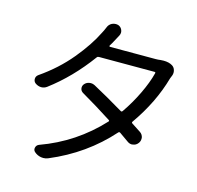

<svg xmlns="http://www.w3.org/2000/svg" viewBox="-118 -928 1112 1083"><g transform="rotate(15 438.5 -386.0)"><path d="M722.7 -672.9Q732.4 -673.8 741.2 -673.8Q772.5 -673.8 793 -661.1Q806.6 -652.3 810.5 -636.7Q812.5 -629.9 812.5 -623Q812.5 -614.3 809.6 -606.4Q806.6 -599.6 801.8 -586.9Q759.8 -437.5 660.2 -295.9Q656.2 -290 662.1 -286.1Q690.4 -268.6 715.8 -251Q731.4 -240.2 734.4 -221.7Q734.4 -218.8 734.4 -214.8Q734.4 -201.2 725.6 -189.5Q713.9 -173.8 695.3 -171.9Q692.4 -170.9 689.5 -170.9Q674.8 -170.9 662.1 -180.7Q637.7 -198.2 609.4 -217.8Q603.5 -221.7 598.6 -216.8Q458 -58.6 254.9 26.4Q241.2 32.2 226.6 32.2Q219.7 32.2 213.9 31.2Q191.4 27.3 174.8 12.7Q163.1 2.9 166.5 -12.2Q169.9 -27.3 184.6 -33.2Q384.8 -105.5 529.3 -261.7Q534.2 -266.6 528.3 -270.5Q437.5 -329.1 349.6 -379.9Q335.9 -387.7 333.5 -402.3Q331.1 -417 340.8 -428.7Q351.6 -441.4 368.2 -444.3Q373 -445.3 377.9 -445.3Q389.6 -445.3 400.4 -439.5Q480.5 -396.5 580.1 -336.9Q585.9 -333 590.8 -338.9Q632.8 -399.4 665.5 -467.3Q698.2 -535.2 712.9 -592.8Q713.9 -595.7 712.4 -597.7Q710.9 -599.6 708 -599.6H382.8Q375 -599.6 371.1 -593.8Q269.5 -455.1 144.5 -361.3Q129.9 -350.6 112.3 -350.6Q111.3 -350.6 110.4 -350.6Q91.8 -351.6 76.2 -363.3Q65.4 -372.1 65.4 -386.7Q65.4 -402.3 79.1 -412.1Q180.7 -482.4 253.4 -570.3Q326.2 -658.2 364.3 -736.3Q372.1 -750 380.9 -771.5Q387.7 -790 405.3 -798.8Q416 -803.7 426.8 -803.7Q433.6 -803.7 441.4 -801.8Q458 -795.9 464.8 -779.3Q467.8 -771.5 467.8 -764.6Q467.8 -754.9 462.9 -746.1Q454.1 -730.5 442.4 -708Q435.5 -694.3 424.8 -677.7Q423.8 -674.8 424.8 -672.9Q425.8 -670.9 428.7 -670.9H694.3Q710 -670.9 722.7 -672.9Z"/></g></svg>

Font: Gen Jyuu Gothic P Regular
Style: Regular
Weight: 400
Designer: [Source Han Sans]
Ryoko NISHIZUKA  (kana & ideographs); Paul D. Hunt (Latin, Greek & Cyrillic); Wenlong ZHANG  (bopomofo
Version: Version 1.002.20150607